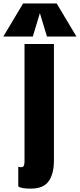

<svg xmlns="http://www.w3.org/2000/svg" viewBox="-92 -994 475 1141"><path d="M90.8 127Q35.2 127 16.6 114.3V-2.9Q25.4 -0.5 32.7 -0.5Q46.9 -0.5 50.3 -10.3Q53.7 -20 53.7 -35.2V-732.4H228.5V-40Q228.5 38.1 197.5 82.5Q166.5 127 90.8 127ZM-72.3 -776.9 45.4 -973.6H244.6L362.3 -776.9H187L145 -916L103 -776.9Z"/></svg>

Font: Anton SC
Style: Regular
Weight: 400
Designer: Vernon Adams
Foundry: Vernon Adams
Version: Version 2.116; ttfautohint (v1.8.4.7-5d5b)